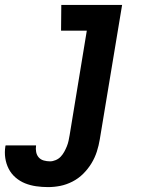

<svg xmlns="http://www.w3.org/2000/svg" viewBox="-92 -540 612 783"><path d="M104 223Q79 223 55 219.5Q31 216 10 207.5Q-11 199 -28.5 184Q-46 169 -56.5 148.5Q-67 128 -70.5 104.5Q-74 81 -70 56L-69 53H55V54Q53 67 55.5 80Q58 93 66 102Q74 111 86.5 114.5Q99 118 112 118Q123 118 135 113Q147 108 155.5 99Q164 90 170 79Q176 68 180.5 57Q185 46 187.5 34.5Q190 23 192 11L262 -415H157L158 -520H406L315 28Q311 53 303 78Q295 103 281 126Q267 149 247.5 168.5Q228 188 203.5 200.5Q179 213 154 218Q129 223 104 223Z"/></svg>

Font: Iosevka Term Curly Extrabold
Style: Italic
Weight: 800
Italic angle: -9°
Designer: Belleve Invis
Foundry: Belleve Invis
Version: Version 32.3.0